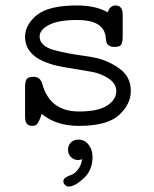

<svg xmlns="http://www.w3.org/2000/svg" viewBox="-20 -457 565 703"><path d="M71.8 -28.8V-139.2Q71.8 -158.2 77.4 -167Q83 -175.8 104 -175.8Q127 -175.8 134.8 -149.9Q162.6 -48.8 269 -48.8Q339.8 -48.8 372.8 -70.8Q405.8 -92.8 405.8 -123Q405.8 -150.9 377.9 -169.4Q350.1 -188 315.4 -194.1Q280.8 -200.2 232.9 -208Q185.1 -215.8 164.1 -223.1Q72.3 -252 71.8 -321.8Q71.8 -366.7 115 -401.9Q158.2 -437 262.2 -437Q330.1 -437 374 -412.1Q377.9 -420.9 380.4 -425Q382.8 -429.2 388.9 -433.1Q395 -437 402.8 -437Q428.7 -437 429.2 -404.8V-323.2Q429.2 -313.5 428.7 -309.8Q428.2 -306.2 426 -298.6Q423.8 -291 417 -288.1Q410.2 -285.2 398.9 -285.2Q386.7 -285.2 379.4 -290Q372.1 -294.9 370.6 -299.6Q369.1 -304.2 367.7 -315.2Q366.2 -326.2 366.2 -327.1Q355 -384.3 262.2 -383.8Q194.3 -383.8 159.7 -366Q125 -348.1 125 -323.2Q125 -306.2 138.4 -293.5Q151.9 -280.8 177 -273.9Q202.1 -267.1 226.1 -262.5Q250 -257.8 282 -253.4Q314 -249 331.1 -245.1Q379.9 -233.9 419.4 -204.3Q459 -174.8 459 -124Q459 -75.2 415.5 -35.6Q372.1 3.9 270 3.9H269Q185.1 3.9 132.8 -40Q121.6 -5.9 112.8 0Q106.9 3.9 98.1 3.9Q71.8 4.4 71.8 -28.8ZM211.9 207Q211.9 198.2 220.9 192.6Q230 187 241.5 183.1Q252.9 179.2 264.9 164.6Q276.9 149.9 280.8 126Q272.9 128.9 266.1 128.9Q250 128.9 239.5 117.9Q229 106.9 229 91.1Q229 75.2 239.5 64.7Q250 54.2 267.1 54.2Q290 54.2 304.4 72.8Q318.8 91.3 318.8 118.2Q318.8 166 286.4 196Q253.9 226.1 231 226.1Q224.1 226.1 218 220Q211.9 213.9 211.9 207Z"/></svg>

Font: CMU Typewriter Text
Style: Light
Weight: 200
Version: Version 0.7.0